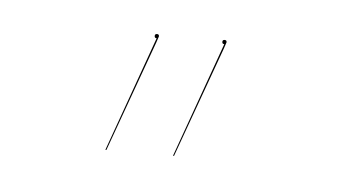

<svg xmlns="http://www.w3.org/2000/svg" viewBox="-26 -603 335 181"><g transform="rotate(5 141.5 -512.5)"><path d="M183 -567 181 -561 143 -456H142L181 -565Q179 -565 179 -567Q179 -569 181 -569Q183 -569 183 -567ZM119 -567 117 -561 79 -456H78L117 -565Q115 -565 115 -567Q115 -569 117 -569Q119 -569 119 -567Z"/></g></svg>

Font: FiraGO Two
Style: Regular
Weight: 100
Designer: bBox Type
Foundry: bBox Type GmbH
Version: Version 1.001